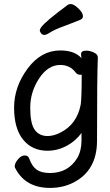

<svg xmlns="http://www.w3.org/2000/svg" viewBox="-20 -739 540 940"><path d="M375 -643Q331 -625 288 -609Q245 -593 226 -580.5Q207 -568 197.5 -568Q188 -568 181.5 -575.5Q175 -583 175 -590Q175 -597 182 -606Q203 -635 313 -716Q317 -719 327 -719Q337 -719 352 -708Q386 -681 386 -659Q386 -649 375 -643ZM379 -454Q377 -466 377 -475Q377 -491 403 -491Q420 -491 439.5 -482Q459 -473 459 -458Q455 -364 455 -50Q455 95 341 154Q289 181 225 181Q106 181 56 87Q52 81 52 76Q52 60 68 41Q84 22 101 22Q118 22 123 37Q137 76 160 92Q183 108 225 108Q313 108 358 35Q379 -1 379 -51V-88Q352 -51 312 -28Q264 -1 213 -1Q137 -1 93 -55.5Q49 -110 49 -212Q49 -314 115 -403Q181 -492 275 -492Q346 -492 379 -454ZM213 -73Q243 -73 276 -90Q356 -130 375 -226Q380 -257 380 -373Q377 -373 372 -373Q360 -373 352 -382Q324 -421 275 -421Q215 -421 171.5 -355Q128 -289 128 -211.5Q128 -134 150 -103.5Q172 -73 213 -73Z"/></svg>

Font: Moon Stars Kai HW
Style: Bold
Weight: 700
Designer: GuiWonder
Version: Version 1.101